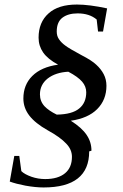

<svg xmlns="http://www.w3.org/2000/svg" viewBox="-20 -698 540 846"><path d="M383 -34 373 -31Q373 128 172 128Q137 128 92 120Q50 112 23 102L43 -11H65L74 56Q88 70 119 81Q148 91 179 91Q236 91 267 65Q297 40 297 -7Q297 -39 272 -65Q245 -94 190 -124Q135 -155 109 -189Q83 -223 83 -264Q83 -324 122 -363Q162 -403 236 -413Q190 -438 170 -467Q150 -496 150 -532Q150 -600 194 -639Q237 -678 319 -678Q373 -678 452 -661L434 -559H412L406 -612Q374 -639 322 -639Q280 -639 255 -620Q230 -601 230 -559Q230 -539 240 -525Q250 -510 268 -497Q285 -484 339 -455Q384 -432 404 -413Q425 -394 437 -371Q449 -348 449 -320Q449 -258 408 -217Q368 -177 292 -166Q341 -135 362 -103Q383 -72 383 -34ZM360 -292V-291Q360 -317 342 -338Q323 -360 281 -382Q225 -379 190 -352Q156 -325 156 -282Q156 -252 176 -230Q195 -210 230 -193Q298 -194 329 -220Q360 -245 360 -292Z"/></svg>

Font: Libra Serif Modern
Style: Italic
Weight: 400
Italic angle: -12°
Designer: Stefan Peev, Context Ltd
Foundry: Stefan Peev, Context Ltd
Version: Version 1.000